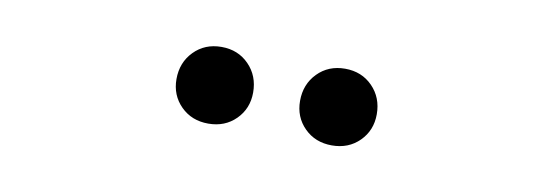

<svg xmlns="http://www.w3.org/2000/svg" viewBox="-28 -909 1057 366"><g transform="rotate(10 500.0 -726.0)"><path d="M305.7 -724.6Q305.7 -756.8 326.7 -778.3Q347.7 -799.8 379.9 -799.8Q412.1 -799.8 433.1 -778.3Q454.1 -756.8 454.1 -724.6Q454.1 -693.4 433.1 -672.4Q412.1 -651.4 379.9 -651.4Q347.7 -651.4 326.7 -672.4Q305.7 -693.4 305.7 -724.6ZM544.9 -724.6Q544.9 -756.8 565.9 -778.3Q586.9 -799.8 619.1 -799.8Q651.4 -799.8 672.4 -778.3Q693.4 -756.8 693.4 -724.6Q693.4 -693.4 672.4 -672.4Q651.4 -651.4 619.1 -651.4Q586.9 -651.4 565.9 -672.4Q544.9 -693.4 544.9 -724.6Z"/></g></svg>

Font: Gen Shin Gothic Monospace Bold
Style: Bold
Weight: 700
Designer: [Source Han Sans]
Ryoko NISHIZUKA  (kana & ideographs); Paul D. Hunt (Latin, Greek & Cyrillic); Wenlong ZHANG  (bopomofo
Version: Version 1.002.20150607